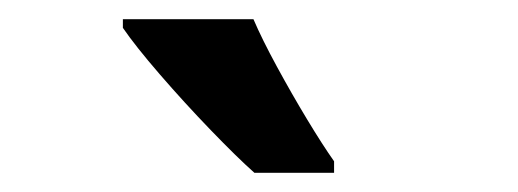

<svg xmlns="http://www.w3.org/2000/svg" viewBox="-20 -786 540 200"><path d="M245 -606Q227 -622 199.5 -650.5Q172 -679 146.5 -708.5Q121 -738 108 -757V-766H244Q253 -745 268.5 -716.5Q284 -688 300 -661.5Q316 -635 328 -618V-606Z"/></svg>

Font: Noto Sans Mono ExtraCondensed
Style: Bold
Weight: 700
Width: 2
Designer: Monotype Design Team
Foundry: Monotype Imaging Inc.
Version: Version 2.014